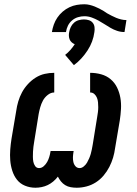

<svg xmlns="http://www.w3.org/2000/svg" viewBox="-20 -871 640 899"><path d="M339 8Q325 8 311 5.5Q297 3 285.5 -4Q274 -11 265.5 -21.5Q257 -32 251 -44Q241 -31 229 -21Q217 -11 203.5 -4.5Q190 2 175 5Q160 8 146 8Q120 8 97 -1.5Q74 -11 59.5 -29.5Q45 -48 37.5 -71.5Q30 -95 28 -120Q26 -145 28 -171Q30 -197 34 -222L56 -352Q59 -374 65.5 -396Q72 -418 83 -438.5Q94 -459 110.5 -477Q127 -495 147 -507.5Q167 -520 189 -525Q211 -530 234 -530V-438Q218 -438 203.5 -426.5Q189 -415 181 -400Q173 -385 168.5 -369Q164 -353 161 -337L140 -207Q138 -195 136.5 -183.5Q135 -172 134.5 -160.5Q134 -149 134 -137Q134 -125 136 -114Q138 -103 144.5 -93.5Q151 -84 163 -84Q175 -84 185 -93Q195 -102 201 -113Q207 -124 210.5 -135.5Q214 -147 216 -159L217 -164H325L324 -159Q322 -147 321.5 -135.5Q321 -124 323.5 -112.5Q326 -101 333.5 -92.5Q341 -84 353 -84Q363 -84 372.5 -92Q382 -100 387.5 -109.5Q393 -119 397.5 -129.5Q402 -140 405 -150.5Q408 -161 410 -171.5Q412 -182 414 -193L435 -323Q437 -334 438.5 -346Q440 -358 440 -369Q440 -380 439 -391.5Q438 -403 434 -413Q430 -423 422 -430.5Q414 -438 402 -438V-530Q429 -530 454 -523Q479 -516 498 -500Q517 -484 528 -461.5Q539 -439 543.5 -413.5Q548 -388 546.5 -361Q545 -334 541 -308L519 -178Q516 -155 509.5 -133Q503 -111 492 -89.5Q481 -68 465 -49Q449 -30 428.5 -17Q408 -4 385 2Q362 8 339 8ZM289 -721H223Q226 -739 232 -756Q238 -773 248.5 -788.5Q259 -804 273.5 -816.5Q288 -829 305 -837Q322 -845 339.5 -848Q357 -851 375 -851Q388 -851 400 -848Q412 -845 423.5 -840.5Q435 -836 445.5 -830.5Q456 -825 466 -819L481 -809Q492 -803 502.5 -797.5Q513 -792 524 -787.5Q535 -783 547.5 -780Q560 -777 572 -777L563 -721Q545 -721 528.5 -726.5Q512 -732 497.5 -740.5Q483 -749 469 -758Q455 -767 440.5 -775Q426 -783 409.5 -789Q393 -795 375 -795Q360 -795 345 -790.5Q330 -786 317.5 -775.5Q305 -765 298 -750.5Q291 -736 289 -721ZM326 -566 285 -614Q298 -624 309.5 -637Q321 -650 330 -664Q322 -667 315.5 -673Q309 -679 306 -686.5Q303 -694 302.5 -703Q302 -712 304 -721Q306 -733 311.5 -744.5Q317 -756 326.5 -764.5Q336 -773 348.5 -776.5Q361 -780 373 -780Q385 -780 396 -776.5Q407 -773 414 -764.5Q421 -756 422.5 -744.5Q424 -733 422 -721Q419 -698 411 -676.5Q403 -655 390 -635Q377 -615 361 -597.5Q345 -580 326 -566Z"/></svg>

Font: Iosevka Curly Slab SmBdEx
Style: Italic
Weight: 600
Width: 7
Italic angle: -9°
Monospace: yes
Designer: Belleve Invis
Foundry: Belleve Invis
Version: Version 11.1.0; ttfautohint (v1.8.3)